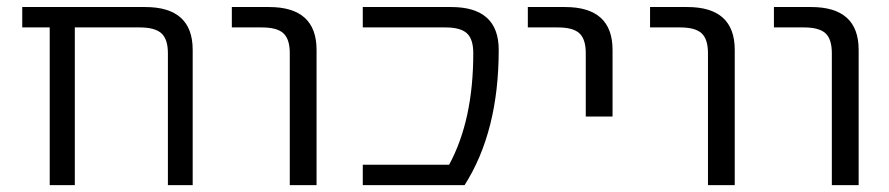

<svg xmlns="http://www.w3.org/2000/svg" viewBox="-20 -540 2594 560"><path d="M44.9 -460V-519.5H403.3Q542 -519.5 542 -394.5V0H469.7V-384.8Q469.7 -425.8 450.7 -442.9Q431.6 -460 387.7 -460H198.2V0H125V-460Z M656.2 -460V-519.5H764.6Q903.3 -519.5 903.3 -394.5V0H825.2V-384.8Q825.2 -425.8 806.6 -442.9Q788.1 -460 744.1 -460Z M1038.1 0V-59.6H1290Q1360.4 -189.5 1360.4 -384.8Q1360.4 -425.8 1341.8 -442.9Q1323.2 -460 1279.3 -460H1038.1V-519.5H1295.9Q1434.6 -519.5 1434.6 -394.5Q1434.6 -156.2 1335 0Z M1519.5 -460V-519.5H1627.9Q1766.6 -519.5 1766.6 -394.5V-200.2H1688.5V-384.8Q1688.5 -425.8 1669.9 -442.9Q1651.4 -460 1607.4 -460Z M1876 -460V-519.5H1984.4Q2123 -519.5 2123 -394.5V0H2044.9V-384.8Q2044.9 -425.8 2026.4 -442.9Q2007.8 -460 1963.9 -460Z M2237.3 -460V-519.5H2345.7Q2484.4 -519.5 2484.4 -394.5V0H2406.2V-384.8Q2406.2 -425.8 2387.7 -442.9Q2369.1 -460 2325.2 -460Z"/></svg>

Font: GenEi M Gothic v2 Regular
Style: Regular
Weight: 400
Version: Version 2.0